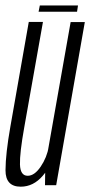

<svg xmlns="http://www.w3.org/2000/svg" viewBox="-24 -679 331 704"><path d="M141 0H182L287 -598H235L142 -71.5ZM133.5 -598.5H81.5L14 -214.5Q-3.5 -115.5 -3.8 -55Q-4 5.5 52 5.5Q98.5 5.5 133 -34.8Q167.5 -75 176.5 -124.5L155 -142Q148 -101.5 125.2 -68Q102.5 -34.5 77.5 -34.5Q50.5 -34.5 49.2 -76Q48 -117.5 65 -212.5ZM117.5 -636H258.5L262 -659H122Z"/></svg>

Font: Anybody ExtraCondensed Light
Style: Italic
Weight: 300
Width: 2
Italic angle: -10°
Version: Version 1.113;gftools[0.9.25]